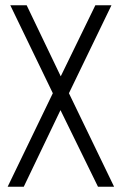

<svg xmlns="http://www.w3.org/2000/svg" viewBox="-20 -707 463 727"><path d="M81 -687H19L180 -354L9 0H70L209 -290L351 0H412L241 -354L402 -687H341L210 -418Z"/></svg>

Font: Secuela Light
Style: Regular
Weight: 300
Designer: Fernando Haro
Foundry: deFharo
Version: Version 1.708